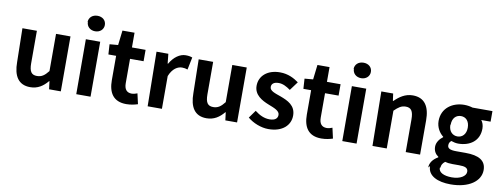

<svg xmlns="http://www.w3.org/2000/svg" viewBox="-82 -1304 5439 2079"><g transform="rotate(10 2638.0 -264.0)"><path d="M78 -186C78 -34 134 57 263 57C346 57 404 18 455 -43H459L470 44H599V-560H440V-151C398 -97 365 -75 315 -75C256 -75 230 -107 230 -200V-557H71Z M757 -748C757 -698 796 -661 851 -661C905 -661 944 -697 944 -746C944 -797 904 -831 850 -831C794 -831 754 -796 754 -744ZM769 45H926V-559H768Z M1037 -439H1122V-171C1122 -34 1177 57 1320 57C1372 57 1414 46 1446 36L1420 -79C1403 -72 1379 -65 1359 -65C1305 -65 1276 -97 1276 -166V-433H1425V-558H1275V-720H1142L1123 -558L1030 -550Z M1553 40H1710V-320C1744 -407 1801 -438 1848 -438C1872 -438 1889 -434 1909 -427L1937 -564C1918 -571 1898 -576 1864 -576C1801 -576 1736 -532 1691 -453H1686L1675 -559H1545Z M2016 -186C2016 -34 2072 57 2201 57C2284 57 2342 18 2393 -43H2397L2408 44H2537V-560H2378V-151C2336 -97 2303 -75 2253 -75C2194 -75 2168 -107 2168 -200V-557H2009Z M2653 -30C2712 20 2801 56 2882 56C3039 56 3122 -29 3122 -134C3122 -246 3033 -285 2953 -315C2889 -338 2829 -354 2829 -398C2829 -432 2854 -455 2908 -455C2953 -455 2995 -433 3038 -402L3109 -498C3058 -535 2991 -571 2902 -571C2765 -571 2676 -494 2676 -384C2676 -283 2764 -236 2840 -206C2903 -181 2965 -160 2965 -114C2965 -76 2938 -50 2877 -50C2820 -50 2768 -73 2714 -115Z M3181 -439H3266V-171C3266 -34 3321 57 3464 57C3516 57 3558 46 3590 36L3564 -79C3547 -72 3523 -65 3503 -65C3449 -65 3420 -97 3420 -166V-433H3569V-558H3419V-720H3286L3267 -558L3174 -550Z M3682 -748C3682 -698 3721 -661 3776 -661C3830 -661 3869 -697 3869 -746C3869 -797 3829 -831 3775 -831C3719 -831 3679 -796 3679 -744ZM3694 45H3851V-559H3693Z M4025 40H4182V-375C4227 -419 4258 -442 4307 -442C4366 -442 4391 -408 4391 -315V43H4549V-333C4549 -485 4492 -575 4361 -575C4278 -575 4216 -531 4163 -479H4158L4147 -558H4017Z M4677 147C4677 254 4787 303 4929 303C5130 303 5256 211 5256 89C5256 -16 5177 -61 5031 -61H4928C4856 -61 4832 -78 4832 -110C4832 -133 4840 -147 4857 -161C4882 -152 4910 -146 4933 -146C5062 -146 5165 -215 5165 -351C5165 -388 5153 -421 5136 -441H5239V-557H5020C4995 -565 4962 -571 4928 -571C4799 -571 4683 -494 4683 -351C4683 -280 4721 -222 4762 -191V-186C4726 -160 4694 -117 4694 -71C4694 -21 4717 11 4748 32V38C4692 70 4660 114 4660 165ZM4791 141C4791 117 4803 94 4830 73C4851 79 4876 83 4912 83H4985C5049 83 5084 94 5084 138C5084 186 5021 226 4930 226C4841 226 4784 197 4784 147ZM4819 -335C4819 -406 4860 -445 4914 -445C4968 -445 5007 -405 5007 -333C5007 -261 4965 -221 4912 -221C4859 -221 4816 -260 4816 -331Z"/></g></svg>

Font: GenEiGothic-pro-Regular
Style: Bold
Weight: 700
Designer: Ryoko NISHIZUKA (kana & ideographs); Paul D. Hunt (Latin, Greek & Cyrillic); Wenlong ZHANG (bopomofo); Sandoll Communica
Foundry: Adobe Systems Incorporated; o_tamon
Version: Version 1.000.140830